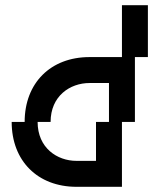

<svg xmlns="http://www.w3.org/2000/svg" viewBox="-20 -720 590 740"><path d="M75 -250H25C25 -100 125 0 275 0H450V-250H500V-500H550V-700H450V-500H400H325C175 -500 75 -400 75 -250ZM125 -250H175C175 -350 250 -400 325 -400H400V-250H350V-100H275C200 -100 125 -150 125 -250Z"/></svg>

Font: LS-VG5000 Shifted
Style: Regular
Weight: 400
Designer: Justin Bihan, 2021
Foundry: Justin Bihan, 2021
Version: Version 1.000;Glyphs 3.1.2 (3151)